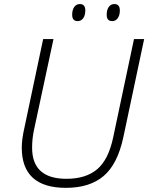

<svg xmlns="http://www.w3.org/2000/svg" viewBox="-20 -904 721 934"><path d="M681.2 -713.9 580.1 -236.8Q551.8 -105 483.9 -47.6Q416 9.8 300.8 9.8Q85.9 9.8 85.9 -186Q85.9 -226.6 99.1 -284.2L189.9 -713.9H240.2L146 -274.9Q136.2 -231.4 136.2 -185.1Q136.2 -34.2 303.2 -34.2Q398.4 -34.2 453.4 -81.3Q508.3 -128.4 530.8 -236.8L631.8 -713.9ZM499 -832Q499 -856 509 -870.1Q519 -884.3 536.6 -884.3Q563 -884.3 563 -853Q563 -829.6 552.7 -815.4Q542.5 -801.3 525.9 -801.3Q499 -801.3 499 -832ZM331.1 -832Q331.1 -856 341.1 -870.1Q351.1 -884.3 368.7 -884.3Q395 -884.3 395 -853Q395 -829.6 384.8 -815.4Q374.5 -801.3 357.9 -801.3Q331.1 -801.3 331.1 -832Z"/></svg>

Font: CAA NEO Sans Light
Style: Italic
Weight: 300
Italic angle: -12°
Version: Version 1.10